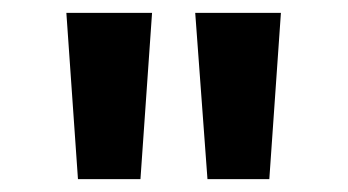

<svg xmlns="http://www.w3.org/2000/svg" viewBox="-20 -734 540 298"><path d="M302 -456 283 -714H416L398 -456ZM101 -456 83 -714H216L198 -456Z"/></svg>

Font: Noto Sans Mono ExtraCondensed
Style: Bold
Weight: 700
Width: 2
Designer: Monotype Design Team
Foundry: Monotype Imaging Inc.
Version: Version 2.014